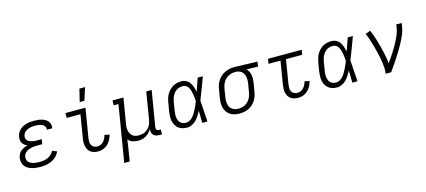

<svg xmlns="http://www.w3.org/2000/svg" viewBox="-68 -1381 4936 2225"><g transform="rotate(-15 2400.0 -268.5)"><path d="M256 8Q229 8 203 5Q177 2 153 -5.5Q129 -13 107.5 -26Q86 -39 71.5 -59Q57 -79 52 -105Q47 -131 52 -157Q55 -178 65.5 -198.5Q76 -219 94 -233.5Q112 -248 132.5 -257.5Q153 -267 174 -273Q156 -280 141.5 -291.5Q127 -303 117.5 -319Q108 -335 106 -354.5Q104 -374 107 -394Q111 -416 122 -437Q133 -458 150 -474.5Q167 -491 188.5 -501.5Q210 -512 232 -518Q254 -524 276.5 -526Q299 -528 321 -528Q344 -528 366 -526Q388 -524 409.5 -518.5Q431 -513 450 -502.5Q469 -492 483 -476.5Q497 -461 503 -439.5Q509 -418 505 -395L504 -389H439L440 -393Q442 -407 437 -420Q432 -433 422 -442Q412 -451 399.5 -456.5Q387 -462 373 -465Q359 -468 345 -469Q331 -470 317 -470Q302 -470 287 -468.5Q272 -467 257 -463.5Q242 -460 228 -453.5Q214 -447 201 -437Q188 -427 180.5 -413Q173 -399 170 -384Q168 -369 171.5 -355Q175 -341 185 -331Q195 -321 208 -315Q221 -309 235 -305.5Q249 -302 263.5 -300.5Q278 -299 293 -299H354L345 -241H284Q267 -241 250 -240Q233 -239 216.5 -235.5Q200 -232 183.5 -225.5Q167 -219 152 -208.5Q137 -198 127.5 -182.5Q118 -167 116 -150Q113 -132 117.5 -115.5Q122 -99 133.5 -87.5Q145 -76 160 -68.5Q175 -61 191.5 -57Q208 -53 226 -51.5Q244 -50 261 -50Q286 -50 311 -53.5Q336 -57 360 -67.5Q384 -78 404 -96.5Q424 -115 434 -139L490 -116Q480 -94 465 -75Q450 -56 431 -41.5Q412 -27 390.5 -17.5Q369 -8 346.5 -2Q324 4 301 6Q278 8 256 8Z M951 8Q927 8 904 2.5Q881 -3 863 -15.5Q845 -28 833.5 -47Q822 -66 816.5 -88.5Q811 -111 811.5 -134.5Q812 -158 816 -182L862 -462H697L698 -520H938L880 -173Q877 -151 877 -128.5Q877 -106 886.5 -88Q896 -70 915.5 -60Q935 -50 957 -50Q977 -50 997 -59Q1017 -68 1031 -84Q1045 -100 1054.5 -119.5Q1064 -139 1069 -159L1127 -146Q1119 -116 1104 -87.5Q1089 -59 1065.5 -36.5Q1042 -14 1011.5 -3Q981 8 951 8ZM890 -600 927 -752H995L946 -600Z M1206 215 1318 -462H1261L1262 -520H1393L1343 -218Q1339 -198 1338.5 -177.5Q1338 -157 1341.5 -137.5Q1345 -118 1354.5 -101Q1364 -84 1378.5 -72Q1393 -60 1412.5 -55Q1432 -50 1452 -50Q1471 -50 1490.5 -53.5Q1510 -57 1528 -66.5Q1546 -76 1561 -90Q1576 -104 1587 -121Q1598 -138 1604 -157Q1610 -176 1613 -194L1667 -520H1732L1660 -89Q1659 -81 1660.5 -73.5Q1662 -66 1666.5 -60.5Q1671 -55 1678 -52.5Q1685 -50 1693 -50H1715V8H1683Q1663 8 1644 2.5Q1625 -3 1612 -16.5Q1599 -30 1595.5 -49.5Q1592 -69 1595 -89L1596 -91Q1583 -68 1565 -48.5Q1547 -29 1524.5 -16Q1502 -3 1477 2.5Q1452 8 1428 8Q1394 8 1362.5 -3.5Q1331 -15 1311 -39Q1306 -2 1300.5 34.5Q1295 71 1289 108L1271 215Z M2019 8Q1990 8 1963 1Q1936 -6 1915 -22.5Q1894 -39 1880.5 -63Q1867 -87 1861.5 -114Q1856 -141 1857.5 -170Q1859 -199 1863 -228L1880 -328Q1884 -353 1891.5 -378Q1899 -403 1912.5 -426.5Q1926 -450 1945.5 -470Q1965 -490 1988.5 -503.5Q2012 -517 2038 -522.5Q2064 -528 2089 -528Q2120 -528 2146.5 -514Q2173 -500 2189.5 -476Q2206 -452 2215 -423.5Q2224 -395 2230 -366Q2244 -405 2257.5 -443.5Q2271 -482 2284 -520H2346Q2321 -454 2296.5 -387Q2272 -320 2245 -254Q2250 -191 2253.5 -127Q2257 -63 2262 0H2200Q2199 -37 2198.5 -73.5Q2198 -110 2197 -146Q2182 -119 2166 -92.5Q2150 -66 2128 -43.5Q2106 -21 2077 -6.5Q2048 8 2019 8ZM2020 -50Q2043 -50 2065 -62.5Q2087 -75 2103 -93.5Q2119 -112 2131.5 -133Q2144 -154 2154.5 -175.5Q2165 -197 2175 -219Q2185 -241 2193 -263Q2192 -285 2189.5 -306.5Q2187 -328 2183.5 -349Q2180 -370 2174 -390.5Q2168 -411 2158 -429Q2148 -447 2130 -458.5Q2112 -470 2090 -470Q2071 -470 2052 -465Q2033 -460 2016.5 -449.5Q2000 -439 1987.5 -423.5Q1975 -408 1966 -390.5Q1957 -373 1952 -355Q1947 -337 1943 -318L1927 -218Q1924 -199 1922.5 -179.5Q1921 -160 1923.5 -141.5Q1926 -123 1932.5 -105.5Q1939 -88 1951.5 -75Q1964 -62 1982 -56Q2000 -50 2020 -50Z M2648 8Q2618 8 2589 2Q2560 -4 2536.5 -19.5Q2513 -35 2496.5 -58.5Q2480 -82 2472.5 -109.5Q2465 -137 2465.5 -167.5Q2466 -198 2471 -228L2488 -328Q2492 -354 2501 -380Q2510 -406 2526 -429.5Q2542 -453 2563.5 -472Q2585 -491 2610 -503Q2635 -515 2661.5 -521.5Q2688 -528 2715 -528H2731L3002 -520L2992 -462L2855 -466Q2871 -450 2881.5 -430Q2892 -410 2896 -387Q2900 -364 2899 -340Q2898 -316 2894 -292L2877 -192Q2873 -165 2864 -139Q2855 -113 2839.5 -89Q2824 -65 2802.5 -45.5Q2781 -26 2755 -14Q2729 -2 2702 3Q2675 8 2648 8ZM2648 -50Q2668 -50 2688 -54Q2708 -58 2726.5 -67.5Q2745 -77 2760.5 -92Q2776 -107 2787 -125Q2798 -143 2804.5 -162.5Q2811 -182 2814 -202L2831 -302Q2834 -321 2834.5 -340.5Q2835 -360 2832 -378.5Q2829 -397 2821 -414Q2813 -431 2800 -443.5Q2787 -456 2769 -462.5Q2751 -469 2733 -470H2712Q2693 -470 2673.5 -465Q2654 -460 2636 -450Q2618 -440 2603 -425Q2588 -410 2577.5 -392.5Q2567 -375 2561 -356.5Q2555 -338 2551 -318L2535 -218Q2531 -198 2531 -177Q2531 -156 2534.5 -136.5Q2538 -117 2547.5 -100Q2557 -83 2573 -71.5Q2589 -60 2608.5 -55Q2628 -50 2648 -50Z M3351 8Q3327 8 3304 2.5Q3281 -3 3263 -15.5Q3245 -28 3233.5 -47Q3222 -66 3216.5 -88.5Q3211 -111 3211.5 -134.5Q3212 -158 3216 -182L3262 -462H3118L3128 -520H3532L3522 -462H3328L3280 -173Q3277 -151 3277 -128.5Q3277 -106 3286.5 -88Q3296 -70 3315.5 -60Q3335 -50 3357 -50Q3377 -50 3397 -59Q3417 -68 3431 -84Q3445 -100 3454.5 -119.5Q3464 -139 3469 -159L3527 -146Q3519 -116 3504 -87.5Q3489 -59 3465.5 -36.5Q3442 -14 3411.5 -3Q3381 8 3351 8Z M3819 8Q3790 8 3763 1Q3736 -6 3715 -22.5Q3694 -39 3680.5 -63Q3667 -87 3661.5 -114Q3656 -141 3657.5 -170Q3659 -199 3663 -228L3680 -328Q3684 -353 3691.5 -378Q3699 -403 3712.5 -426.5Q3726 -450 3745.5 -470Q3765 -490 3788.5 -503.5Q3812 -517 3838 -522.5Q3864 -528 3889 -528Q3920 -528 3946.5 -514Q3973 -500 3989.5 -476Q4006 -452 4015 -423.5Q4024 -395 4030 -366Q4044 -405 4057.5 -443.5Q4071 -482 4084 -520H4146Q4121 -454 4096.5 -387Q4072 -320 4045 -254Q4050 -191 4053.5 -127Q4057 -63 4062 0H4000Q3999 -37 3998.5 -73.5Q3998 -110 3997 -146Q3982 -119 3966 -92.5Q3950 -66 3928 -43.5Q3906 -21 3877 -6.5Q3848 8 3819 8ZM3820 -50Q3843 -50 3865 -62.5Q3887 -75 3903 -93.5Q3919 -112 3931.5 -133Q3944 -154 3954.5 -175.5Q3965 -197 3975 -219Q3985 -241 3993 -263Q3992 -285 3989.5 -306.5Q3987 -328 3983.5 -349Q3980 -370 3974 -390.5Q3968 -411 3958 -429Q3948 -447 3930 -458.5Q3912 -470 3890 -470Q3871 -470 3852 -465Q3833 -460 3816.5 -449.5Q3800 -439 3787.5 -423.5Q3775 -408 3766 -390.5Q3757 -373 3752 -355Q3747 -337 3743 -318L3727 -218Q3724 -199 3722.5 -179.5Q3721 -160 3723.5 -141.5Q3726 -123 3732.5 -105.5Q3739 -88 3751.5 -75Q3764 -62 3782 -56Q3800 -50 3820 -50Z M4400 0Q4405 -34 4403.5 -67.5Q4402 -101 4397.5 -133Q4393 -165 4386.5 -197Q4380 -229 4372.5 -260.5Q4365 -292 4356.5 -323Q4348 -354 4339 -385Q4330 -416 4319.5 -446Q4309 -476 4295 -505L4355 -528Q4376 -479 4393 -427Q4410 -375 4423.5 -322.5Q4437 -270 4448.5 -216Q4460 -162 4465 -107Q4485 -135 4504.5 -164Q4524 -193 4542.5 -222Q4561 -251 4578.5 -281Q4596 -311 4611 -341.5Q4626 -372 4639.5 -404Q4653 -436 4658 -468L4667 -520H4732L4723 -468Q4718 -436 4706 -405Q4694 -374 4680 -344Q4666 -314 4649.5 -284.5Q4633 -255 4615.5 -226Q4598 -197 4580 -168.5Q4562 -140 4543.5 -112Q4525 -84 4505 -56Q4485 -28 4466 0Z"/></g></svg>

Font: Iosevka HT Light Extended
Style: Italic
Weight: 300
Width: 7
Italic angle: -9°
Monospace: yes
Designer: Belleve Invis
Foundry: Belleve Invis
Version: Version 32.3.0; ttfautohint (v1.8.4)